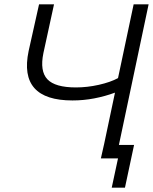

<svg xmlns="http://www.w3.org/2000/svg" viewBox="-20 -730 706 885"><path d="M596 -710H665L515 0H446L510 -303Q464 -286 414.5 -276.5Q365 -267 314 -267Q64 -267 112 -495L160 -710H229L180 -485Q163 -402 198.5 -364.5Q234 -327 330 -327Q382 -327 435.5 -339Q489 -351 524 -370ZM495 135 524 0H445L459 -62H598L556 135Z"/></svg>

Font: Raleway
Style: Italic
Weight: 400
Italic angle: -12°
Designer: Matt McInerney, Pablo Impallari, Rodrigo Fuenzalida
Foundry: Matt McInerney, Pablo Impallari, Rodrigo Fuenzalida
Version: Version 4.026